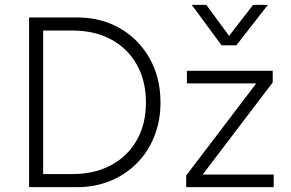

<svg xmlns="http://www.w3.org/2000/svg" viewBox="-20 -772 1199 792"><path d="M100 0V-700H298Q397.5 -700 475.2 -655Q553 -610 597.5 -530.8Q642 -451.5 642 -349Q642 -273.5 616.5 -209.5Q591 -145.5 544.8 -98.8Q498.5 -52 435.5 -26Q372.5 0 298 0ZM158 -54H279Q370.5 -54 438.8 -91Q507 -128 544.5 -194.2Q582 -260.5 582 -349Q582 -438.5 544.5 -505.2Q507 -572 439 -609Q371 -646 279 -646H158ZM748 0V-48L1037 -428H751V-480H1105V-432L816 -52H1109V0ZM894 -585 771 -752H831L925 -624L1024 -752H1085L955 -585Z"/></svg>

Font: Geologica Thin
Style: Regular
Weight: 100
Designer: Sindre Bremnes, Frode Helland
Foundry: Monokrom Skriftforlag AS
Version: Version 1.010; ttfautohint (v1.8.4.7-5d5b);gftools[0.9.28]